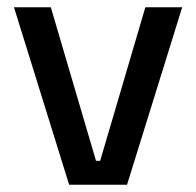

<svg xmlns="http://www.w3.org/2000/svg" viewBox="-20 -509 540 529"><path d="M244.5 -66H256L380.5 -489H482L330 0H170.5L18.5 -489H120Z"/></svg>

Font: Anek Devanagari Medium Medium
Style: Regular
Weight: 500
Version: Version 1.003